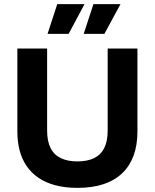

<svg xmlns="http://www.w3.org/2000/svg" viewBox="-20 -895 749 929"><path d="M355 14Q295 14 248 1.5Q201 -11 166.5 -34.5Q132 -58 109 -91.5Q86 -125 75 -167Q64 -209 64 -259V-660H208V-264Q208 -212 224.5 -179Q241 -146 274 -130Q307 -114 354 -114Q403 -114 435.5 -130Q468 -146 484.5 -179Q501 -212 501 -264V-660H645V-259Q645 -193 626.5 -142.5Q608 -92 571.5 -57Q535 -22 481 -4Q427 14 355 14ZM312 -731H210L257 -875H389ZM485 -731H385L432 -875H563Z"/></svg>

Font: Bricolage Grotesque 18pt
Style: Bold
Weight: 700
Designer: Mathieu Triay
Foundry: Atelier Triay
Version: Version 1.000;gftools[0.9.30]